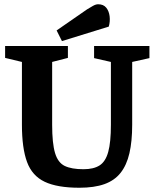

<svg xmlns="http://www.w3.org/2000/svg" viewBox="-20 -864 724 902"><path d="M353 18Q249 18 190 -10Q131 -38 107 -103Q83 -168 83 -278V-573L4 -592V-648H299V-592L225 -573V-278Q225 -191 238.5 -145.5Q252 -100 284 -84.5Q316 -69 372 -69Q420 -69 448 -87Q476 -105 488.5 -150.5Q501 -196 501 -278V-573L422 -591V-648H682V-591L601 -573V-278Q601 -200 588 -144Q575 -88 546.5 -52Q518 -16 470.5 1Q423 18 353 18ZM271 -671 246 -721 389 -820Q402 -828 416 -836Q430 -844 441 -844Q466 -844 479 -828Q492 -812 495 -787.5Q498 -763 491 -739Z"/></svg>

Font: Faustina
Style: Bold
Weight: 700
Designer: Alfonso Garcia
Foundry: http://www.omnibus-type.com
Version: Version 1.200